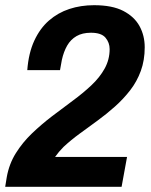

<svg xmlns="http://www.w3.org/2000/svg" viewBox="-27 -719 582 739"><path d="M-7 0 -1 -37Q8 -88 34 -129.5Q60 -171 96 -205.5Q132 -240 172.5 -271Q213 -302 252.5 -331Q292 -360 324.5 -390.5Q357 -421 376 -455.5Q395 -490 395 -530Q395 -555 379 -574Q363 -593 323 -593Q290 -593 267.5 -580Q245 -567 231.5 -543.5Q218 -520 211 -488L204 -449H78Q83 -515 105 -562.5Q127 -610 161.5 -640Q196 -670 240 -684.5Q284 -699 335 -699Q405 -699 447.5 -677Q490 -655 510 -618.5Q530 -582 530 -537Q530 -487 515 -446Q500 -405 474 -371.5Q448 -338 415.5 -309Q383 -280 348 -254.5Q313 -229 279.5 -204.5Q246 -180 218 -154Q208 -144 200 -134.5Q192 -125 185 -115H462L441 0Z"/></svg>

Font: Archivo SemiCondensed
Style: Bold Italic
Weight: 700
Width: 4
Italic angle: -10°
Designer: Hector Gatti
Foundry: Omnibus-Type
Version: Version 2.001